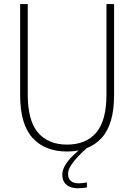

<svg xmlns="http://www.w3.org/2000/svg" viewBox="-20 -758 679 972"><path d="M420 165.5V191Q411 192.5 398.2 193.8Q385.5 195 374 195Q352 195 334.2 188Q316.5 181 306 165.8Q295.5 150.5 295.5 126Q295.5 102 310.5 77.5Q325.5 53 348.5 30.5Q371.5 8 394.5 -9H420Q400 8.5 377.8 31.5Q355.5 54.5 340 78Q324.5 101.5 324.5 122Q324.5 146 338.5 158Q352.5 170 377 170Q387.5 170 399.5 168.8Q411.5 167.5 420 165.5ZM557.5 -275.5Q557.5 -129.5 495 -60.2Q432.5 9 319.5 9Q207 9 144.5 -60.2Q82 -129.5 82 -275.5Q82 -299.5 82 -326.5Q82 -353.5 82 -384V-737.5H120.5V-386Q120.5 -355.5 120.5 -329Q120.5 -302.5 120.5 -280Q120.5 -147 172.5 -86.5Q224.5 -26 319.5 -26Q415 -26 467 -86.5Q519 -147 519 -280V-737.5H557.5Z"/></svg>

Font: Epilogue ExtraLight
Style: Regular
Weight: 250
Designer: Tyler Finck
Foundry: Etcetera Type Co
Version: Version 2.112